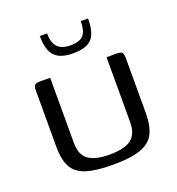

<svg xmlns="http://www.w3.org/2000/svg" viewBox="-109 -656 694 751"><g transform="rotate(-20 238.0 -280.5)"><path d="M120.7 -399V-128.2Q120.7 -77.7 149.5 -57.4Q178.3 -37 236.7 -37Q300.3 -37 327.8 -58.7Q355.4 -80.5 355.4 -128.5V-399Q356.4 -399 361.9 -399Q367.4 -399 373.8 -399.1Q380.2 -399.3 386.1 -399.3Q392 -399.3 393.8 -399.3Q406.2 -399.3 413 -397.5Q419.7 -395.7 422.4 -389.8Q425.1 -383.8 425.1 -369.9V-141Q425.1 -91.1 410 -58.7Q394.8 -26.2 353.9 -10.7Q313 4.8 235.7 4.8Q165.6 4.8 125.1 -8.3Q84.6 -21.5 67.8 -52.2Q51 -83 51 -136.2V-369.9Q51 -387.1 56.3 -393.2Q61.7 -399.3 78.5 -399.3Q89.5 -399.3 99.6 -399.1Q109.7 -399 120.7 -399ZM238.9 -458Q202 -458 179.6 -469.6Q157.3 -481.3 147.8 -505.5Q138.3 -529.7 138.3 -566.4H168.5Q168.5 -528.1 185.6 -509.5Q202.7 -490.9 238.9 -490.9Q280.4 -490.9 294.7 -509.8Q309.1 -528.6 309.1 -566.4H339.3Q339.3 -529.4 330.4 -505.2Q321.5 -481 299.7 -469.5Q277.9 -458 238.9 -458Z"/></g></svg>

Font: Genos Thin
Style: Regular
Weight: 100
Designer: Robert E. Leuschke
Foundry: Robert E. Leuschke
Version: Version 1.010